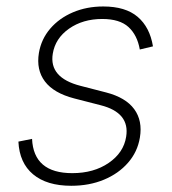

<svg xmlns="http://www.w3.org/2000/svg" viewBox="-20 -574 543 605"><path d="M462 -427.9 420.5 -418Q412.6 -463.4 384.9 -488.8Q357.2 -514.2 302.2 -514.2Q241.1 -514.2 197.6 -483.7Q154.1 -453.1 146.3 -404.8Q133.9 -329.2 233.3 -303.6L314.3 -282.7Q376.1 -266.7 402.9 -230.1Q429.7 -193.5 420.8 -140.6Q413.4 -95.5 383.5 -61.3Q353.7 -27 307.5 -7.8Q261.4 11.4 204.5 11.4Q127.5 11.4 84.3 -24.7Q41.2 -60.7 38 -127.8L81 -136.4Q85.9 -28.4 207.7 -28.4Q275.6 -28.4 322.6 -60.7Q369.7 -93 377.5 -143.1Q389.9 -219.1 296.9 -242.5L214.1 -263.8Q149.5 -280.5 121.6 -317.3Q93.8 -354 102.6 -407.3Q110.1 -451 138.3 -483.8Q166.5 -516.7 209.9 -535.2Q253.2 -553.6 305.4 -553.6Q375.4 -553.6 413.7 -521Q452.1 -488.3 462 -427.9Z"/></svg>

Font: Inter UI Extra Light
Style: Italic
Weight: 200
Italic angle: -9.39999°
Designer: Rasmus Andersson
Foundry: rsms
Version: 3.2;8d6f07862